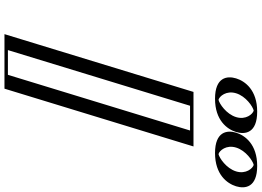

<svg xmlns="http://www.w3.org/2000/svg" viewBox="-172 -970 1143 838"><g transform="rotate(90 399.0 -551.5)"><path d="M594.7 -825 342.5 0H154.5L406.7 -825ZM704.7 -1103C755.7 -1103 784.2 -1062 768.6 -1011C753 -960 699.5 -919 648.5 -919C597.5 -919 569 -960 584.6 -1011C600.2 -1062 653.7 -1103 704.7 -1103ZM467.7 -1103C518.7 -1103 547.2 -1062 531.6 -1011C516 -960 462.5 -919 411.5 -919C360.5 -919 332 -960 347.6 -1011C363.2 -1062 416.7 -1103 467.7 -1103ZM575.1 -810 332.1 -15H174.1L417.1 -810ZM700.1 -1088C657.4 -1088 612.7 -1053.7 599.6 -1011C586.5 -968.3 610.3 -934 653.1 -934C695.8 -934 740.5 -968.3 753.6 -1011C766.7 -1053.7 742.9 -1088 700.1 -1088ZM463.1 -1088C420.4 -1088 375.7 -1053.7 362.6 -1011C349.5 -968.3 373.3 -934 416.1 -934C458.8 -934 503.5 -968.3 516.6 -1011C529.7 -1053.7 505.9 -1088 463.1 -1088ZM575.1 -810H417.1L174.1 -15H332.1ZM700.1 -1088C742.9 -1088 766.7 -1053.7 753.6 -1011C740.5 -968.3 695.8 -934 653.1 -934C610.3 -934 586.5 -968.3 599.6 -1011C612.7 -1053.7 657.4 -1088 700.1 -1088ZM463.1 -1088C505.9 -1088 529.7 -1053.7 516.6 -1011C503.5 -968.3 458.8 -934 416.1 -934C373.3 -934 349.5 -968.3 362.6 -1011C375.7 -1053.7 420.4 -1088 463.1 -1088ZM594.7 -825H406.7L154.5 0H342.5ZM704.7 -1103C653.7 -1103 600.2 -1062 584.6 -1011C569 -960 597.5 -919 648.5 -919C699.5 -919 753 -960 768.6 -1011C784.2 -1062 755.7 -1103 704.7 -1103ZM467.7 -1103C416.7 -1103 363.2 -1062 347.6 -1011C332 -960 360.5 -919 411.5 -919C462.5 -919 516 -960 531.6 -1011C547.2 -1062 518.7 -1103 467.7 -1103ZM550.1 -810 307.1 -15H199.1L442.1 -810ZM700.1 -1087.8C715.3 -1084 741.7 -1053.7 728.6 -1011C715.4 -968 670.1 -937.9 653.1 -934.2C637.8 -938 611.5 -968.3 624.6 -1011C637.7 -1054 683.1 -1084.1 700.1 -1087.8ZM463.1 -1087.8C478.3 -1084 504.7 -1053.7 491.6 -1011C478.4 -968 433.1 -937.9 416.1 -934.2C400.8 -938 374.5 -968.3 387.6 -1011C400.7 -1054 446.1 -1084.1 463.1 -1087.8ZM619.7 -825H381.7L129.5 0H367.5ZM704.7 -1103C610.7 -1103 571.6 -1050.3 559.6 -1011C547.6 -971.7 554.4 -919 648.5 -919C742.5 -919 781.6 -971.7 793.6 -1011C805.6 -1050.3 798.8 -1103 704.7 -1103ZM467.7 -1103C373.7 -1103 334.6 -1050.3 322.6 -1011C310.6 -971.7 317.4 -919 411.5 -919C505.5 -919 544.6 -971.7 556.6 -1011C568.6 -1050.3 561.8 -1103 467.7 -1103Z"/></g></svg>

Font: Hussar Outliner
Style: Obl
Weight: 700
Foundry: Cannot Into Space Fonts
Version: Version 0.92